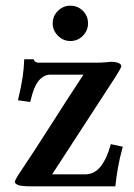

<svg xmlns="http://www.w3.org/2000/svg" viewBox="-20 -654 472 674"><path d="M165 -572Q165 -598 183.5 -616Q202 -634 227 -634Q253 -634 271 -616Q289 -598 289 -572Q289 -547 271 -528.5Q253 -510 227 -510Q202 -510 183.5 -528.5Q165 -547 165 -572ZM98 -446Q101 -438 106 -436Q111 -434 115 -434H319Q337 -434 352.5 -435.5Q368 -437 370 -437Q385 -437 395.5 -433Q406 -429 406 -421Q406 -419 400 -408.5Q394 -398 386 -385L163 -42H279Q312 -42 334 -70.5Q356 -99 369 -148L411 -139Q400 -99 394 -65Q388 -31 385 0H87Q55 0 43.5 -4.5Q32 -9 32 -16Q32 -20 43 -38Q102 -126 158.5 -215Q215 -304 273 -392H157Q135 -392 117 -372Q99 -352 86 -296L43 -302Q55 -352 59.5 -383Q64 -414 65 -446Z"/></svg>

Font: Libertinus Serif SemiBold
Style: Regular
Weight: 600
Designer: Philipp H. Poll, Khaled Hosny
Foundry: Caleb Maclennan
Version: Version 7.051;RELEASE